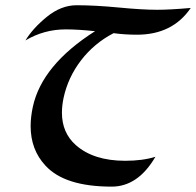

<svg xmlns="http://www.w3.org/2000/svg" viewBox="-20 -694 737 722"><path d="M399.9 7.8Q223.1 7.8 150.9 -71.3Q95.2 -130.9 95.2 -219.7Q95.2 -253.9 103.5 -292.5Q137.7 -449.7 337.4 -576.7Q274.4 -583.5 227.1 -583.5Q145.5 -583.5 75.7 -542Q103.5 -587.9 156.7 -631.1Q210 -674.3 268.1 -674.3Q336.9 -674.3 426 -665.8Q515.1 -657.2 571.3 -657.2Q618.2 -657.2 697.3 -664.1Q628.9 -563.5 495.1 -563.5Q448.7 -563.5 407.2 -569.3Q334.5 -531.7 284.9 -467.3Q235.4 -402.8 218.8 -324.7Q212.9 -295.9 212.9 -270Q212.9 -194.8 265.1 -148.4Q332 -89.4 450.7 -89.4Q517.1 -89.4 564.5 -104.5Q499 7.8 399.9 7.8Z"/></svg>

Font: Balgruf
Style: Italic
Weight: 500
Italic angle: -12°
Designer: Paul James Miller
Foundry: High-Logic / Made with FontCreator
Version: Version 1.201;March 28, 2021;FontCreator 13.0.0.2683 64-bit